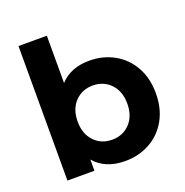

<svg xmlns="http://www.w3.org/2000/svg" viewBox="-125 -796 883 916"><g transform="rotate(-20 317.0 -338.0)"><path d="M359 7Q257 7 203 -57V0H66V-683H210V-443Q264 -502 359 -502Q428 -502 484.5 -470.5Q541 -439 573 -381.5Q605 -324 605 -247.5Q605 -171 573 -113.5Q541 -56 484.5 -24.5Q428 7 359 7ZM334 -110Q389 -110 424.5 -147.5Q460 -185 460 -247.5Q460 -310 424.5 -347.5Q389 -385 334 -385Q279 -385 243.5 -347.5Q208 -310 208 -247.5Q208 -185 243.5 -147.5Q279 -110 334 -110Z"/></g></svg>

Font: Montserrat Ace
Style: Bold
Weight: 700
Designer: Julieta Ulanovsky
Foundry: Julieta Ulanovsky
Version: Version 1